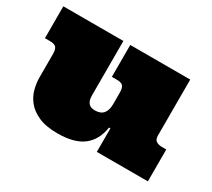

<svg xmlns="http://www.w3.org/2000/svg" viewBox="-112 -733 1041 945"><g transform="rotate(30 409.0 -260.0)"><path d="M728 -220.2Q728 -196.8 741.5 -189Q754.9 -181.2 772 -181.2H797.9V0H507.8V-133.8H500Q488.8 -59.1 439 -20.5Q389.2 18.1 293.9 18.1Q227.1 18.1 185.1 -1Q143.1 -20 120.1 -49.1Q97.2 -78.1 88.6 -112.1Q80.1 -146 80.1 -175.8V-309.1Q80.1 -335 71 -345.9Q62 -356.9 36.1 -356.9H6.8V-538.1H348.1V-230Q348.1 -210.9 352.5 -199.5Q356.9 -188 364 -181.9Q371.1 -175.8 380.1 -173.8Q389.2 -171.9 397 -171.9Q429.2 -171.9 444.6 -190.4Q460 -209 460 -243.2V-309.1Q460 -335 450.9 -345.9Q441.9 -356.9 416 -356.9H387.2V-538.1H728Z"/></g></svg>

Font: Ultra
Style: Regular
Weight: 400
Designer: Astigmatic (AOETI)
Foundry: Astigmatic (AOETI)
Version: Version 1.000